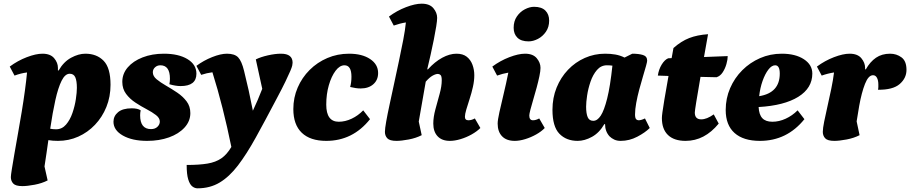

<svg xmlns="http://www.w3.org/2000/svg" viewBox="-20 -754 4949 1044"><path d="M102 258Q65 258 52 244Q39 230 39 209Q39 199 44.5 165Q50 131 58.5 81.5Q67 32 77.5 -26.5Q88 -85 98 -145.5Q108 -206 115.5 -261.5Q123 -317 127 -360Q94 -356 59 -343L33 -392Q76 -424 125.5 -443Q175 -462 211 -462Q254 -462 274.5 -437.5Q295 -413 295 -385V-371H299Q326 -418 366.5 -440Q407 -462 444 -462Q506 -462 543.5 -423.5Q581 -385 581 -293Q581 -228 558.5 -172.5Q536 -117 496.5 -75.5Q457 -34 405.5 -11Q354 12 295 12Q266 12 243 8Q238 42 233 78Q228 114 222 151L239 227Q208 243 168 250.5Q128 258 102 258ZM359 -353Q334 -353 315 -315Q296 -277 281 -209.5Q266 -142 253 -54Q268 -51 285 -51Q317 -51 339 -76.5Q361 -102 374 -140Q387 -178 392.5 -215Q398 -252 398 -276Q398 -314 389.5 -333.5Q381 -353 359 -353Z M780 12Q699 12 648 -17Q597 -46 597 -92Q597 -123 622 -144Q647 -165 696 -165Q729 -165 745 -154Q742 -141 742 -127Q742 -52 801 -52Q823 -52 836 -64.5Q849 -77 849 -93Q849 -112 828.5 -128Q808 -144 777.5 -160Q747 -176 716.5 -196Q686 -216 665.5 -243.5Q645 -271 645 -309Q645 -353 674.5 -387.5Q704 -422 755.5 -442Q807 -462 871 -462Q951 -462 999.5 -432.5Q1048 -403 1048 -353Q1048 -286 962 -286Q935 -286 901 -296Q904 -310 904 -326Q904 -399 852 -399Q835 -399 823 -388Q811 -377 811 -361Q811 -340 831.5 -323Q852 -306 882.5 -288.5Q913 -271 943.5 -250.5Q974 -230 994.5 -203Q1015 -176 1015 -139Q1015 -95 983.5 -60.5Q952 -26 899 -7Q846 12 780 12Z M1054 270Q1039 270 1025.5 259.5Q1012 249 1003.5 221.5Q995 194 995 143Q1063 143 1108 135.5Q1153 128 1183.5 107Q1214 86 1238 45Q1216 -63 1190 -166Q1164 -269 1135 -361Q1104 -357 1074 -347L1048 -396Q1087 -425 1133.5 -443.5Q1180 -462 1214 -462Q1256 -462 1275 -442Q1294 -422 1307 -369Q1320 -317 1332 -263Q1344 -209 1355 -152Q1382 -209 1406 -271L1371 -431Q1397 -444 1436.5 -453Q1476 -462 1508 -462Q1571 -462 1571 -413Q1571 -407 1569 -397.5Q1567 -388 1558.5 -368Q1550 -348 1532.5 -311.5Q1515 -275 1483 -215Q1421 -97 1371 -6.5Q1321 84 1274 145.5Q1227 207 1174.5 238.5Q1122 270 1054 270Z M1754 12Q1667 12 1621 -32Q1575 -76 1575 -161Q1575 -223 1598.5 -277.5Q1622 -332 1663.5 -373.5Q1705 -415 1760 -438.5Q1815 -462 1878 -462Q1949 -462 1992.5 -433Q2036 -404 2036 -357Q2036 -319 2010 -296Q1984 -273 1941 -273Q1916 -273 1884 -281Q1891 -306 1891 -337Q1891 -399 1853 -399Q1827 -399 1804.5 -369Q1782 -339 1768 -290.5Q1754 -242 1754 -185Q1754 -92 1822 -92Q1857 -92 1892 -108.5Q1927 -125 1955 -154L1992 -106Q1898 12 1754 12Z M2136 12Q2099 12 2086 -2Q2073 -16 2073 -37Q2073 -54 2080 -93.5Q2087 -133 2098.5 -186Q2110 -239 2123 -299.5Q2136 -360 2149 -421Q2162 -482 2172.5 -536.5Q2183 -591 2187 -632Q2155 -627 2121 -615L2095 -664Q2138 -696 2187.5 -715Q2237 -734 2273 -734Q2316 -734 2336.5 -709.5Q2357 -685 2357 -657Q2357 -642 2352 -610.5Q2347 -579 2339 -539Q2331 -499 2321.5 -456.5Q2312 -414 2303 -377H2307Q2344 -418 2384.5 -440Q2425 -462 2462 -462Q2497 -462 2518 -445.5Q2539 -429 2549 -402Q2559 -375 2559 -345Q2559 -315 2551.5 -281.5Q2544 -248 2533.5 -216Q2523 -184 2515.5 -158.5Q2508 -133 2508 -119Q2508 -100 2527 -100Q2544 -100 2562 -110L2592 -58Q2573 -39 2544.5 -23Q2516 -7 2484.5 2.5Q2453 12 2426 12Q2383 12 2359.5 -13Q2336 -38 2336 -82Q2336 -117 2347.5 -159.5Q2359 -202 2370.5 -243.5Q2382 -285 2382 -317Q2382 -340 2375.5 -346Q2369 -352 2361 -352Q2349 -352 2332 -342.5Q2315 -333 2295 -310L2257 -93L2273 -19Q2242 -3 2202 4.5Q2162 12 2136 12Z M2779 12Q2734 12 2710 -13Q2686 -38 2686 -82Q2686 -101 2695.5 -144Q2705 -187 2718.5 -243Q2732 -299 2744 -359Q2714 -354 2683 -343L2657 -392Q2700 -424 2749.5 -443Q2799 -462 2835 -462Q2878 -462 2898.5 -437.5Q2919 -413 2919 -385Q2919 -368 2913 -339.5Q2907 -311 2898 -277.5Q2889 -244 2879.5 -212.5Q2870 -181 2864 -157.5Q2858 -134 2858 -126Q2858 -100 2878 -100Q2894 -100 2912 -110L2942 -58Q2924 -39 2895.5 -23Q2867 -7 2836 2.5Q2805 12 2779 12ZM2854 -529Q2814 -529 2793.5 -549Q2773 -569 2773 -603Q2773 -639 2790.5 -664.5Q2808 -690 2834 -703.5Q2860 -717 2884 -717Q2925 -717 2945.5 -696.5Q2966 -676 2966 -642Q2966 -607 2948.5 -581.5Q2931 -556 2905 -542.5Q2879 -529 2854 -529Z M3121 12Q3059 12 3021.5 -27Q2984 -66 2984 -157Q2984 -222 3006.5 -277.5Q3029 -333 3068.5 -374.5Q3108 -416 3160 -439Q3212 -462 3270 -462Q3300 -462 3326 -457.5Q3352 -453 3376 -441L3418 -462Q3453 -462 3476 -455Q3499 -448 3499 -424Q3499 -418 3492.5 -394.5Q3486 -371 3476 -338Q3466 -305 3456 -267.5Q3446 -230 3439.5 -194.5Q3433 -159 3433 -132Q3433 -113 3438.5 -106.5Q3444 -100 3454 -100Q3459 -100 3468 -102.5Q3477 -105 3487 -110L3513 -58Q3488 -33 3445 -10.5Q3402 12 3355 12Q3335 12 3320 5Q3305 -2 3294 -13Q3270 -40 3270 -79H3266Q3239 -32 3199 -10Q3159 12 3121 12ZM3167 -174Q3167 -137 3175.5 -117Q3184 -97 3206 -97Q3228 -97 3246.5 -125Q3265 -153 3281.5 -218.5Q3298 -284 3310 -397Q3296 -399 3280 -399Q3248 -399 3226 -373.5Q3204 -348 3191 -310Q3178 -272 3172.5 -235Q3167 -198 3167 -174Z M3708 12Q3645 12 3612 -20Q3579 -52 3579 -112Q3579 -122 3582 -144Q3585 -166 3592.5 -212Q3600 -258 3615 -341L3557 -343Q3562 -377 3578 -403Q3594 -429 3613 -437L3632 -438Q3637 -463 3642 -493Q3684 -530 3727.5 -547Q3771 -564 3830 -568Q3818 -501 3808 -444L3937 -449Q3937 -431 3930 -406Q3923 -381 3909.5 -360.5Q3896 -340 3876 -334L3789 -336Q3758 -158 3758 -142Q3758 -105 3793 -105Q3823 -105 3861 -132L3888 -82Q3811 12 3708 12Z M4112 12Q4022 12 3974 -31Q3926 -74 3926 -156Q3926 -219 3950 -274.5Q3974 -330 4016 -372Q4058 -414 4113 -438Q4168 -462 4231 -462Q4305 -462 4351 -432Q4397 -402 4397 -354Q4397 -275 4320.5 -227.5Q4244 -180 4105 -172Q4107 -131 4125 -111.5Q4143 -92 4180 -92Q4216 -92 4252 -108.5Q4288 -125 4317 -154L4354 -106Q4259 12 4112 12ZM4195 -399Q4176 -399 4158 -375.5Q4140 -352 4126.5 -314Q4113 -276 4108 -231Q4220 -249 4220 -354Q4220 -399 4195 -399Z M4517 12Q4480 12 4467 -2Q4454 -16 4454 -37Q4454 -56 4461.5 -93Q4469 -130 4479.5 -176.5Q4490 -223 4500 -271Q4510 -319 4515 -360Q4482 -355 4448 -343L4422 -392Q4465 -424 4514.5 -443Q4564 -462 4600 -462Q4643 -462 4663.5 -437.5Q4684 -413 4684 -385V-377H4688Q4711 -418 4743 -440Q4775 -462 4820 -462Q4855 -462 4882 -442Q4909 -422 4909 -374Q4909 -329 4872 -297Q4835 -265 4754 -266Q4756 -274 4756 -281Q4756 -288 4756 -294Q4756 -317 4748.5 -331Q4741 -345 4727 -345Q4702 -345 4683.5 -298Q4665 -251 4652 -179L4638 -94L4654 -19Q4623 -3 4583 4.5Q4543 12 4517 12Z"/></svg>

Font: Petrona Black
Style: Italic
Weight: 900
Italic angle: -9°
Designer: Ringo R. Seeber
Foundry: Ringo R. Seeber
Version: Version 2.001; ttfautohint (v1.8.3)